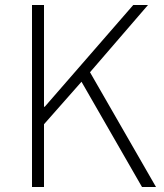

<svg xmlns="http://www.w3.org/2000/svg" viewBox="-20 -748 655 768"><path d="M108 0V-728H156V-321H159L513 -728H572L340 -459L604 0H548L306 -421L156 -251V0Z"/></svg>

Font: Noto Sans TC ExtraLight
Style: Regular
Weight: 250
Designer: Ryoko NISHIZUKA  (kana, bopomofo & ideographs); Paul D. Hunt (Latin, Greek & Cyrillic); Sandoll Communications , Soo-you
Foundry: Adobe
Version: Version 2.004-H2;hotconv 1.0.118;makeotfexe 2.5.65603